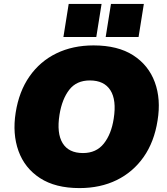

<svg xmlns="http://www.w3.org/2000/svg" viewBox="-20 -949 854 981"><path d="M43 0ZM43 0ZM386 12Q263 12 184.5 -39Q106 -90 74.5 -177.5Q43 -265 60 -373Q77 -482 131 -559Q185 -636 268.5 -676.5Q352 -717 458 -717Q582 -717 660.5 -666.5Q739 -616 771 -529Q803 -442 785 -333Q768 -224 714 -147Q660 -70 576.5 -29Q493 12 386 12ZM404 -167Q472 -167 510.5 -215.5Q549 -264 561 -343Q576 -438 544 -488Q512 -538 439 -538Q371 -538 334 -490.5Q297 -443 284 -363Q269 -268 300 -217.5Q331 -167 404 -167ZM520 -760 547 -929H715L688 -760ZM304 -760 331 -929H499L472 -760Z"/></svg>

Font: Winston Black
Style: Italic
Weight: 900
Italic angle: -9°
Designer: Original fonts by Vernon Adams / Changes by Cristiano Sobral
Foundry: VOriginal fonts by Vernon Adams / Changes by Cristiano Sobral
Version: Version 2.503;July 17, 2020;FontCreator 13.0.0.2655 64-bit